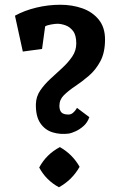

<svg xmlns="http://www.w3.org/2000/svg" viewBox="-20 -771 492 808"><path d="M157 -565 76 -554 43 -705Q83 -727 133 -739Q183 -751 234 -751Q284 -751 326.5 -736Q369 -721 395.5 -688.5Q422 -656 422 -605Q422 -550 402.5 -513.5Q383 -477 354.5 -452.5Q326 -428 297.5 -409Q269 -390 249.5 -371Q230 -352 230 -326Q230 -307 238.5 -298Q247 -289 268 -289Q279 -289 287 -296Q295 -303 299.5 -310Q304 -317 304 -317L356 -278Q348 -255 331.5 -240.5Q315 -226 298 -218.5Q281 -211 271 -209Q234 -204 201.5 -214Q169 -224 149.5 -253Q130 -282 131 -333Q132 -365 149.5 -390.5Q167 -416 192 -439Q217 -462 242 -485Q267 -508 284 -533Q301 -558 301 -588Q301 -623 287.5 -640.5Q274 -658 255.5 -664.5Q237 -671 222 -671Q212 -671 195 -668Q178 -665 170 -660ZM145 -66Q175 -122 232 -152Q285 -122 315 -69Q283 -13 228 17Q174 -12 145 -66Z"/></svg>

Font: Brawler
Style: Bold
Weight: 700
Designer: Oleg Frolov, Haley Fiege
Foundry: Oleg Frolov, Haley Fiege
Version: Version 1.101; ttfautohint (v1.8.3)